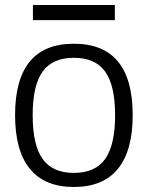

<svg xmlns="http://www.w3.org/2000/svg" viewBox="-20 -734 588 764"><path d="M40 -276Q40 -560 274 -560Q508 -560 508 -276Q508 -134 449 -62Q390 10 274 10Q158 10 99 -62Q40 -134 40 -276ZM438 -276Q438 -394 398.5 -449Q359 -504 274 -504Q189 -504 149.5 -449Q110 -394 110 -276Q110 -157 149.5 -101.5Q189 -46 274 -46Q359 -46 398.5 -101.5Q438 -157 438 -276ZM111 -714H437V-654H111Z"/></svg>

Font: Krub
Style: Regular
Weight: 400
Designer: Ekaluck Peanpanawate
Foundry: Cadson Demak Co.,Ltd.
Version: Version 1.000; ttfautohint (v1.6)